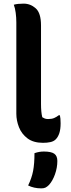

<svg xmlns="http://www.w3.org/2000/svg" viewBox="-20 -777 390 1058"><path d="M70 -654Q70 -680 66.5 -706.5Q63 -733 56 -751Q77 -757 110 -757Q148 -757 177 -731Q206 -705 206 -637V-205Q206 -158 213 -131Q219 -127 226.5 -124Q234 -121 245 -121Q265 -121 278 -126.5Q291 -132 304 -142H310Q314 -126 314 -98Q314 -65 307 -43.5Q300 -22 287 -9Q276 2 258 6Q240 10 217 10Q164 10 131.5 -14.5Q99 -39 84.5 -76Q70 -113 70 -150ZM170 67Q185 62 197 60Q209 58 222 58Q262 58 279 70Q296 82 296 110Q296 147 283 183.5Q270 220 250 242Q240 252 231 256.5Q222 261 208 261Q167 261 135 245Q155 204 162.5 164.5Q170 125 170 67Z"/></svg>

Font: Recursive Sn Csl St
Style: Bold
Weight: 700
Version: Version 1.079;hotconv 1.0.112;makeotfexe 2.5.65598; ttfautoh